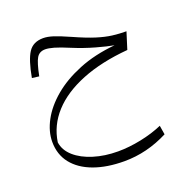

<svg xmlns="http://www.w3.org/2000/svg" viewBox="-132 -526 985 1002"><g transform="rotate(-20 360.5 -25.5)"><path d="M85.9 -224.6Q103 -319.3 129.4 -359.9Q155.8 -400.4 211.9 -400.4Q235.8 -400.4 267.1 -390.4Q298.3 -380.4 355.5 -355Q422.9 -324.7 470.2 -309.8Q517.6 -294.9 555.9 -290Q594.2 -285.2 633.3 -285.2L604 -191.9Q455.6 -179.2 346.7 -135.5Q237.8 -91.8 174.6 -22.5Q111.3 46.9 98.1 137.2Q104.5 182.6 143.3 216.8Q182.1 251 243.7 270Q305.2 289.1 378.4 289.1Q439.9 289.1 506.6 275.4Q573.2 261.7 627.9 237.8L636.2 288.1Q518.1 348.6 392.6 348.6Q295.4 348.6 223.1 322Q150.9 295.4 111.3 245.4Q71.8 195.3 71.8 125Q71.8 67.4 103.8 8.1Q135.7 -51.3 197 -103Q258.3 -154.8 347.2 -190.9Q436 -227.1 549.8 -237.8Q513.7 -244.1 452.6 -261.2Q391.6 -278.3 331.5 -303.2Q279.3 -325.2 249.8 -333.5Q220.2 -341.8 202.1 -341.8Q169.4 -341.8 154.3 -316.4Q139.2 -291 125 -219.7Z"/></g></svg>

Font: Pinar DS1-Light
Style: Regular
Weight: 300
Designer: Amin Abedi
Version: Version 2.000